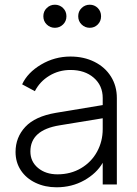

<svg xmlns="http://www.w3.org/2000/svg" viewBox="-20 -783 583 815"><path d="M46 -138Q46 -200 87.5 -244.5Q129 -289 217 -304L416 -337V-367Q416 -420 378 -453Q340 -486 279 -486Q230 -486 189.5 -461.5Q149 -437 128 -396L74 -425Q97 -475 154.5 -509Q212 -543 279 -543Q336 -543 381 -520.5Q426 -498 451 -458Q476 -418 476 -367V0H416V-92Q390 -47 337.5 -17.5Q285 12 220 12Q171 12 131 -7Q91 -26 68.5 -60Q46 -94 46 -138ZM224 -43Q280 -43 324 -69Q368 -95 392 -139Q416 -183 416 -235V-281L233 -251Q109 -231 109 -140Q109 -97 141.5 -70Q174 -43 224 -43ZM164 -714Q164 -735 178.5 -749Q193 -763 213 -763Q233 -763 247.5 -749Q262 -735 262 -714Q262 -693 247.5 -679Q233 -665 213 -665Q193 -665 178.5 -679Q164 -693 164 -714ZM361 -763Q381 -763 395 -749Q409 -735 409 -714Q409 -693 395 -679Q381 -665 361 -665Q341 -665 326.5 -679Q312 -693 312 -714Q312 -735 326.5 -749Q341 -763 361 -763Z"/></svg>

Font: BLUETTI 2.0 Extralight
Style: Roman
Weight: 200
Designer: Stijn de Vries
Foundry: tokotype
Version: Version 2.005;October 31, 2023;FontCreator 14.0.0.2814 64-bi